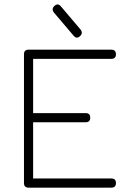

<svg xmlns="http://www.w3.org/2000/svg" viewBox="-20 -861 587 881"><path d="M111 0Q90 0 90 -21V-612Q90 -633 111 -633H491Q512 -633 512 -612Q512 -591 491 -591H132V-342H373Q394 -342 394 -321Q394 -300 373 -300H132V-42H491Q512 -42 512 -21Q512 0 491 0ZM347 -695Q331 -680.5 317 -698L227 -804Q215 -820.5 230 -834Q246 -848.5 260 -831L350 -725Q362 -708.5 347 -695Z"/></svg>

Font: Jura Light Light
Style: Regular
Weight: 300
Version: Version 5.106